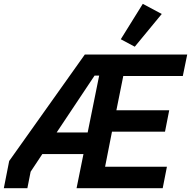

<svg xmlns="http://www.w3.org/2000/svg" viewBox="-38 -983 998 1003"><path d="M807 -910 708 -963 593 -778 666 -739ZM-18 0H105L122 -86L183 -178H398L362 0H812L834 -112H511L547 -295H824L846 -407H570L606 -586H917L940 -698H405L10 -142ZM258 -291 456 -588H480L420 -291Z"/></svg>

Font: Braiins Sans SemiBold
Style: Italic
Weight: 600
Italic angle: -11.31°
Designer: Mike Abbink, Paul van der Laan, Pieter van Rosmalen, Jiri Chlebus, Lubos Buracinsky
Foundry: Bold Monday, Sudetype
Version: Version 1.000;hotconv 1.0.109;makeotfexe 2.5.65596